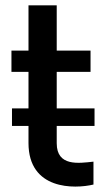

<svg xmlns="http://www.w3.org/2000/svg" viewBox="-20 -690 395 721"><path d="M335 -217V-283H193V-420H320V-500H193V-670H87V-500H23V-420H87V-283H25V-217H87V-153C87 24 260 20 331 3V-83C276 -77 193 -64 193 -152V-217Z"/></svg>

Font: Oakes Medium
Style: Regular
Weight: 500
Designer: Samuel Oakes
Foundry: Samuel Oakes
Version: Version 1.003;PS 001.003;hotconv 1.0.88;makeotf.lib2.5.64775